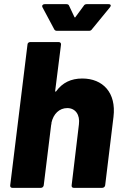

<svg xmlns="http://www.w3.org/2000/svg" viewBox="-20 -902 586 922"><path d="M422 -762 508 -867C515 -875 512 -882 502 -882H396C391 -882 385 -880 382 -874L343 -821C341 -817 339 -817 337 -821L312 -874C310 -880 305 -882 299 -882H194C185 -882 180 -875 184 -867L240 -762C242 -757 247 -754 253 -754H408C414 -754 419 -757 422 -762ZM375 -525C321 -525 280 -505 250 -464C248 -460 245 -461 245 -466L273 -688C274 -695 269 -700 262 -700H125C118 -700 112 -695 112 -688L29 -12C28 -5 32 0 39 0H177C183 0 189 -5 190 -12L226 -305H227V-312C236 -355 265 -383 303 -383C342 -383 365 -351 359 -305L324 -12C323 -5 327 0 334 0H471C478 0 484 -5 485 -12L525 -341C539 -457 474 -525 375 -525Z"/></svg>

Font: Barlow ExtraBold
Style: Italic
Weight: 800
Italic angle: -7°
Designer: Jeremy Tribby
Foundry: Tribby Type
Version: Version 1.422;hotconv 1.0.109;makeotfexe 2.5.65596